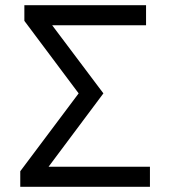

<svg xmlns="http://www.w3.org/2000/svg" viewBox="-20 -720 656 740"><path d="M58.1 0V-60L283.1 -360.1L73.9 -639.6V-700H542.9V-622.6H181.1L378.5 -360.1L167.2 -77.4H557.9V0Z"/></svg>

Font: Overpass Mono Light
Style: Regular
Weight: 300
Monospace: yes
Designer: Delve Withrington, Dave Bailey
Foundry: Delve Fonts LLC
Version: Version 4.000